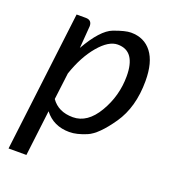

<svg xmlns="http://www.w3.org/2000/svg" viewBox="-127 -608 773 873"><g transform="rotate(20 259.0 -171.0)"><path d="M406.7 -320.8Q406.7 -380.4 385.3 -411.4Q363.8 -442.4 319.8 -442.4Q275.9 -442.4 228.3 -386Q180.7 -329.6 150.9 -241.2L134.8 -111.8Q169.4 -62 239.7 -62Q310.1 -62 358.4 -143.8Q406.7 -225.6 406.7 -320.8ZM248 6.8Q170.9 6.8 127.4 -49.8L100.6 171.4H14.2L96.7 -506.8H141.1Q170.9 -506.8 170.9 -477.1L162.6 -369.1Q222.2 -473.6 276.1 -493.9Q330.1 -514.2 357.9 -514.2Q422.4 -514.2 458.5 -467Q494.6 -419.9 494.6 -329.6Q494.6 -202.6 436 -117.7Q377.4 -32.7 330.3 -12.9Q283.2 6.8 248 6.8Z"/></g></svg>

Font: Lato-Italic
Style: Italic
Weight: 400
Italic angle: -7°
Designer: Lukasz Dziedzic
Foundry: tyPoland Lukasz Dziedzic
Version: Version 1.104; Western+Polish opensource